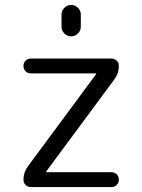

<svg xmlns="http://www.w3.org/2000/svg" viewBox="-20 -757 576 777"><path d="M93 -84 369 -457V-459Q369 -460 368 -460H105Q92 -460 83.5 -468.5Q75 -477 75 -490Q75 -503 83.5 -511.5Q92 -520 105 -520H431Q444 -520 452.5 -511.5Q461 -503 461 -490Q461 -460 443 -436L167 -63V-61Q167 -60 168 -60H431Q444 -60 452.5 -51.5Q461 -43 461 -30Q461 -17 452.5 -8.5Q444 0 431 0H105Q92 0 83.5 -8.5Q75 -17 75 -30Q75 -60 93 -84ZM229 -698Q229 -714 240.5 -725.5Q252 -737 268 -737Q284 -737 295.5 -725.5Q307 -714 307 -698V-649Q307 -633 295.5 -621.5Q284 -610 268 -610Q252 -610 240.5 -621.5Q229 -633 229 -649Z"/></svg>

Font: Rounded Mplus 1c
Style: Regular
Weight: 400
Version: Version 1.059.20150529